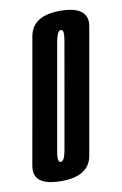

<svg xmlns="http://www.w3.org/2000/svg" viewBox="-101 -650 443 698"><g transform="rotate(-10 120.5 -301.0)"><path d="M69 4Q-1.5 4 -20.5 -27Q-30.5 -43.5 -26 -69Q-13 -142 15 -300.5Q43 -459.5 56 -533Q69 -606.5 171.5 -606.5Q241 -606.5 260 -575Q270.5 -558.5 266 -533Q253 -459.5 225 -300.5Q197 -142 184.2 -69Q171.5 4 69 4ZM78.5 -65Q92 -65 99 -104.8Q106 -144.5 133.5 -300.5Q161 -457 168 -497Q174.5 -532 165 -536.5Q163.5 -537.5 162 -537.5Q148.5 -537.5 141.2 -497.2Q134 -457 106.5 -300.5Q79 -144.5 72 -105Q65.5 -70.5 75 -66Q76.5 -65 78.5 -65Z"/></g></svg>

Font: Anybody UltraCondensed Medium
Style: Italic
Weight: 500
Width: 1
Italic angle: -10°
Designer: Tyler Finck
Foundry: Etcetera Type Company
Version: Version 1.010; ttfautohint (v1.8.3) -l 8 -r 50 -G 200 -x 14 